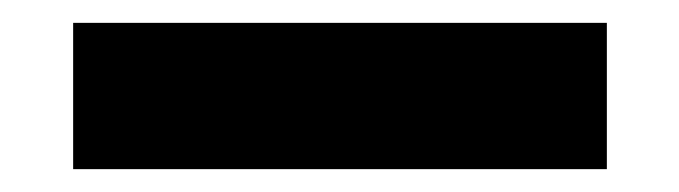

<svg xmlns="http://www.w3.org/2000/svg" viewBox="-20 5 594 168"><path d="M511 25H44V153H511Z"/></svg>

Font: Bisquit Text
Style: Bold
Weight: 800
Version: Version 1.004;Glyphs 3.2.3 (3260)